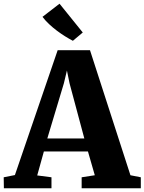

<svg xmlns="http://www.w3.org/2000/svg" viewBox="-45 -1017 780 1037"><path d="M35.5 -71.5 266.5 -746H441L659.5 -70.5L715.5 -59.5V0H396V-59.5L467 -70.5L430 -199H192L156 -69.5L233 -59.5V0H-24L-25 -59.5ZM410.5 -269 330.5 -567.5 316.5 -636 300 -567 210.5 -269ZM348 -797Q328 -807.5 306 -821.2Q284 -835 262 -851.5Q240 -868 220 -886.8Q200 -905.5 184.5 -926L276.5 -997L402 -841.5L349 -797Z"/></svg>

Font: Merriweather 36pt Black
Style: Regular
Weight: 900
Version: Version 2.100